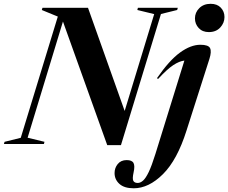

<svg xmlns="http://www.w3.org/2000/svg" viewBox="-64 -756 1198 1008"><path d="M781 -682.5 571 6H499L266.5 -643L81 -33L169.5 -11.5L166.5 0H-43.5L-40 -11.5L45 -32.5L239.5 -669L155.5 -703.5L159 -715H398L590.5 -173.5L745.5 -682L657 -703.5L660 -715H869.5L866 -703.5ZM959.5 -659.5Q959.5 -690.5 982.2 -713.2Q1005 -736 1042 -736Q1076 -736 1095.2 -715.8Q1114.5 -695.5 1114.5 -666.5Q1114.5 -635.5 1092.2 -611.5Q1070 -587.5 1032.5 -587.5Q999 -587.5 979.2 -608.8Q959.5 -630 959.5 -659.5ZM915 -70Q866.5 83.5 791.8 158Q717 232.5 638 232.5Q588.5 232.5 563 209.5Q537.5 186.5 537.5 152.5Q537.5 125.5 554.2 105Q571 84.5 601 84.5Q629 84.5 637 99.8Q645 115 637.5 148.5Q630 182.5 636 193.5Q642 204.5 659 204.5Q673 204.5 687 192.2Q701 180 716.8 147.2Q732.5 114.5 752 52L904 -438Q877.5 -435 845.5 -414Q813.5 -393 766 -341.5L760 -345.5Q825 -439.5 881.2 -480.2Q937.5 -521 988 -521Q1030.5 -521 1039 -503Q1047.5 -485 1035.5 -447Z"/></svg>

Font: Newsreader Display SemiBold
Style: Italic
Weight: 600
Italic angle: -17°
Designer: Hugues Gentile
Foundry: Production Type
Version: Version 1.001